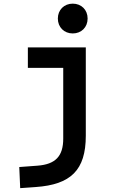

<svg xmlns="http://www.w3.org/2000/svg" viewBox="-20 -771 626 1026"><path d="M87.9 234.4 170.9 228.5C357.9 215.3 438.5 138.7 438.5 -45.9V-517.6H128.9V-408.2H317.9V-30.3C317.9 63.5 276.9 106.9 180.7 114.3L83 121.6ZM368.7 -592.3C415 -592.3 448.2 -625.5 448.2 -671.9C448.2 -718.3 415 -751.5 368.7 -751.5C322.8 -751.5 289.1 -718.3 289.1 -671.9C289.1 -625.5 322.8 -592.3 368.7 -592.3Z"/></svg>

Font: Cascadia Code PL SemiBold
Style: Regular
Weight: 600
Monospace: yes
Designer: Aaron Bell
Foundry: Saja Typeworks
Version: Version 2404.023